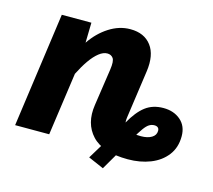

<svg xmlns="http://www.w3.org/2000/svg" viewBox="-93 -662 955 860"><g transform="rotate(15 384.0 -232.0)"><path d="M504.5 -5.4 451.9 84.8 380.3 53.6 433.4 -33.8 496.9 -138.9Q527.3 -193.7 561.5 -219.9Q595.8 -246.1 645.2 -246.1Q693.1 -246.1 724.5 -219.2Q756 -192.2 756 -144.7Q756 -92.2 728 -55.9Q700.1 -19.7 653.2 -1.2Q606.3 17.2 549.1 17.2L579.6 -97.9Q609.6 -97.9 628.7 -109.2Q647.7 -120.5 647.7 -141Q647.7 -151.1 641.8 -156Q636 -160.9 625.5 -160.9Q612.7 -160.9 601.4 -153.8Q590.2 -146.8 577.5 -129.1Q564.9 -111.4 546.6 -80.4ZM529.4 -385 498 -163.8Q492.7 -124.7 510.7 -111.3Q528.7 -97.9 579.6 -97.9L549.1 17.2Q432.3 17.2 381.7 -37.3Q331.1 -91.7 344.3 -179.5L369.5 -350.4Q375.5 -390.8 366 -404Q356.5 -417.1 338.8 -417.1Q320.1 -417.1 300.1 -401.3Q280 -385.5 260.3 -357.4Q240.6 -329.3 221.6 -291.3L180.5 0H22.5L96.5 -531.6H233.7L231.6 -438.3Q265.3 -488.4 312.4 -518.6Q359.5 -548.8 410.7 -548.8Q475.4 -548.8 507.9 -505.7Q540.4 -462.7 529.4 -385Z"/></g></svg>

Font: Fira Sans Variable
Style: Italic
Weight: 397
Italic angle: -8°
Designer: Carrois Corporate & Edenspiekermann AG
Foundry: Carrois Corporate GbR & Edenspiekermann AG
Version: Version 4.202